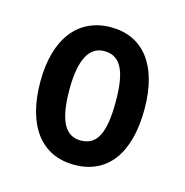

<svg xmlns="http://www.w3.org/2000/svg" viewBox="-64 -875 447 465"><g transform="rotate(15 160.0 -642.5)"><path d="M290 -644C290 -756 240 -815 161 -815C79 -815 29 -752 29 -644C29 -535 76 -470 160 -470C244 -470 290 -534 290 -644ZM102 -644C102 -720 123 -755 160 -755C201 -755 218 -720 218 -644C218 -565 201 -531 160 -531C121 -531 102 -565 102 -644Z"/></g></svg>

Font: Noto Sans Kannada UI ExtraCondensed Medium
Style: Regular
Weight: 500
Width: 2
Designer: Jelle Bosma - Monotype Design Team
Foundry: Monotype Imaging Inc.
Version: Version 2.005